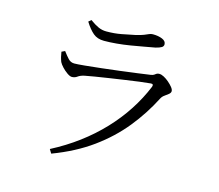

<svg xmlns="http://www.w3.org/2000/svg" viewBox="-110 -884 1219 1071"><g transform="rotate(15 500.0 -349.0)"><path d="M178 -518 197 -527Q214 -504 228.5 -488.5Q243 -473 264 -473Q281 -473 323 -477Q365 -481 417.5 -487Q470 -493 523 -499.5Q576 -506 619.5 -512Q663 -518 684 -521Q706 -523 715.5 -531.5Q725 -540 738 -540Q750 -540 765 -532Q780 -524 794.5 -511.5Q809 -499 819 -486.5Q829 -474 829 -464Q829 -455 819 -446.5Q809 -438 797 -430Q785 -422 778 -409Q728 -311 659 -226Q590 -141 495 -72Q400 -3 270 46L256 23Q339 -20 410 -73Q481 -126 539.5 -188Q598 -250 642.5 -318.5Q687 -387 717 -460Q720 -469 717 -473Q714 -477 705 -476Q680 -474 642 -469Q604 -464 560 -457.5Q516 -451 472.5 -444.5Q429 -438 393 -432Q357 -426 337 -422Q314 -417 300.5 -407Q287 -397 270 -397Q259 -397 242.5 -408.5Q226 -420 212 -435Q198 -450 192 -462Q187 -475 183.5 -489Q180 -503 178 -518ZM679 -676Q651 -671 616 -664.5Q581 -658 541.5 -651.5Q502 -645 463 -641.5Q424 -638 391 -638Q353 -638 328.5 -658.5Q304 -679 279 -719L294 -732Q323 -711 344.5 -701.5Q366 -692 390 -692Q437 -692 476 -699.5Q515 -707 553 -715Q583 -722 599 -728.5Q615 -735 625 -739.5Q635 -744 646 -744Q678 -744 700.5 -734.5Q723 -725 723 -706Q723 -695 713 -688.5Q703 -682 679 -676Z"/></g></svg>

Font: Early Summer Mincho
Style: Regular
Weight: 400
Designer: GuiWonder
Version: Version 1.002